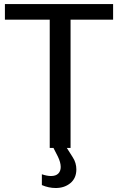

<svg xmlns="http://www.w3.org/2000/svg" viewBox="-20 -735 586 954"><path d="M227.1 0V-637.2H4.4V-714.8H542V-637.2H330.6V0ZM256.8 199.2Q222.2 199.2 188 184.6V130.9Q213.4 139.6 233.4 139.6Q257.3 139.6 269.5 127.4Q281.7 115.2 281.7 94.7Q281.7 83.5 278.1 70.3Q274.4 57.1 267.6 43L245.6 0H312L340.8 45.4Q350.6 60.1 355 75.7Q359.4 91.3 359.4 106.4Q359.4 150.4 329.8 174.8Q300.3 199.2 256.8 199.2Z"/></svg>

Font: Pontano Sans SemiBold
Style: Regular
Weight: 600
Designer: Vernon Adams
Foundry: Vernon Adams
Version: Version 2.001